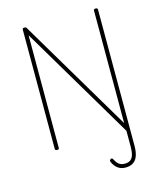

<svg xmlns="http://www.w3.org/2000/svg" viewBox="-197 -1286 1481 1758"><g transform="rotate(-15 543.5 -407.0)"><path d="M900 160Q900 216 886.5 254.5Q873 293 844 312.5Q815 332 770 332Q726 332 695 307.5Q664 283 649 244Q647 237 648 232Q649 227 656 223Q663 217 669 218.5Q675 220 679 228Q690 249 702.5 265Q715 281 732.5 288.5Q750 296 770 296Q807 296 827 280.5Q847 265 855.5 234.5Q864 204 864 159V9L225 -1068V-1Q225 7 221 10.5Q217 14 206 14Q187 14 187 -1V-1131Q187 -1139 191.5 -1142.5Q196 -1146 205 -1146Q214 -1146 218.5 -1144Q223 -1142 226 -1136L862 -65V-1131Q862 -1139 866.5 -1142.5Q871 -1146 881 -1146Q900 -1146 900 -1131Z"/></g></svg>

Font: Playwrite BR Thin
Style: Regular
Weight: 250
Version: Version 1.003